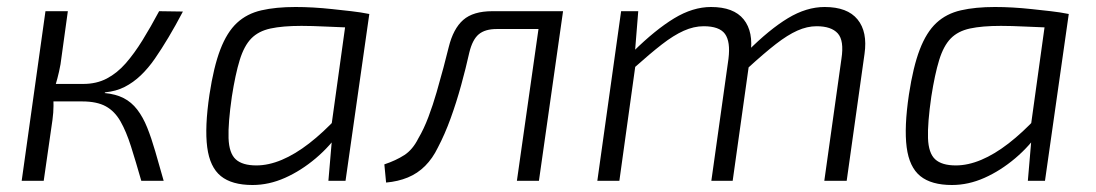

<svg xmlns="http://www.w3.org/2000/svg" viewBox="-20 -517 3133 549"><path d="M503 -484Q482 -444 462 -410.5Q442 -377 423 -349.5Q404 -322 382.5 -301.5Q361 -281 336.5 -268.5Q312 -256 281 -253L279 -251Q311 -248 333.5 -236.5Q356 -225 372.5 -203.5Q389 -182 401 -152Q413 -122 424 -84Q435 -46 448 0H384Q368 -56 354.5 -98.5Q341 -141 324.5 -170Q308 -199 282.5 -213Q257 -227 215 -227L218 -277Q256 -277 285.5 -292.5Q315 -308 339.5 -336Q364 -364 387.5 -402Q411 -440 435 -485ZM174 -485 153 -333Q149 -311 144 -292.5Q139 -274 132 -252Q133 -233 133 -214.5Q133 -196 130 -174L105 0H42L110 -485ZM249 -277 243 -227H117L124 -277Z M825 -497Q850 -497 876 -495.5Q902 -494 930 -491Q958 -488 984.5 -485Q1011 -482 1036 -477L1008 -437Q954 -439 912.5 -441Q871 -443 842 -443Q788 -443 753.5 -435.5Q719 -428 698.5 -407Q678 -386 665.5 -345.5Q653 -305 643 -241Q632 -165 633.5 -122Q635 -79 654 -61.5Q673 -44 713 -44Q748 -44 786 -60Q824 -76 864 -107Q904 -138 945 -182L956 -146Q925 -100 883 -64.5Q841 -29 795 -8.5Q749 12 702 12Q643 12 611.5 -13.5Q580 -39 572.5 -96Q565 -153 579 -247Q591 -326 610 -375.5Q629 -425 657.5 -451.5Q686 -478 727.5 -487.5Q769 -497 825 -497ZM972 -477H1036L968 0H919L929 -117L923 -124Z M1577 -485 1570 -434H1400Q1367 -434 1349 -419Q1331 -404 1322 -367Q1312 -322 1298.5 -273Q1285 -224 1268.5 -178.5Q1252 -133 1232 -95Q1217 -64 1195.5 -42.5Q1174 -21 1146 -9.5Q1118 2 1084 5L1079 -47Q1112 -58 1136 -73.5Q1160 -89 1176 -121Q1192 -148 1205 -182.5Q1218 -217 1228.5 -253.5Q1239 -290 1248 -323.5Q1257 -357 1263 -382Q1276 -435 1304.5 -460Q1333 -485 1388 -485ZM1590 -485 1521 0H1458L1527 -485Z M1805 -485 1795 -361 1799 -345 1751 0H1688L1756 -485ZM2013 -497Q2078 -497 2106.5 -461.5Q2135 -426 2126 -363L2075 0H2014L2063 -349Q2069 -398 2053 -420Q2037 -442 1992 -442Q1964 -442 1935 -429Q1906 -416 1872.5 -390Q1839 -364 1792 -322L1791 -370Q1854 -432 1907.5 -464.5Q1961 -497 2013 -497ZM2338 -497Q2403 -497 2432 -461.5Q2461 -426 2452 -363L2401 0H2337L2386 -349Q2394 -401 2375.5 -421.5Q2357 -442 2315 -442Q2288 -442 2260 -429.5Q2232 -417 2198.5 -391Q2165 -365 2118 -322L2117 -370Q2180 -433 2233 -465Q2286 -497 2338 -497Z M2825 -497Q2850 -497 2876 -495.5Q2902 -494 2930 -491Q2958 -488 2984.5 -485Q3011 -482 3036 -477L3008 -437Q2954 -439 2912.5 -441Q2871 -443 2842 -443Q2788 -443 2753.5 -435.5Q2719 -428 2698.5 -407Q2678 -386 2665.5 -345.5Q2653 -305 2643 -241Q2632 -165 2633.5 -122Q2635 -79 2654 -61.5Q2673 -44 2713 -44Q2748 -44 2786 -60Q2824 -76 2864 -107Q2904 -138 2945 -182L2956 -146Q2925 -100 2883 -64.5Q2841 -29 2795 -8.5Q2749 12 2702 12Q2643 12 2611.5 -13.5Q2580 -39 2572.5 -96Q2565 -153 2579 -247Q2591 -326 2610 -375.5Q2629 -425 2657.5 -451.5Q2686 -478 2727.5 -487.5Q2769 -497 2825 -497ZM2972 -477H3036L2968 0H2919L2929 -117L2923 -124Z"/></svg>

Font: Exo 2 Light
Style: Italic
Weight: 300
Italic angle: -8°
Designer: Natanael Gama
Foundry: Natanael Gama
Version: Version 2.010